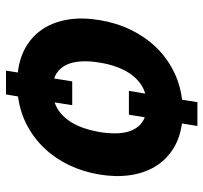

<svg xmlns="http://www.w3.org/2000/svg" viewBox="-39 -592 691 653"><g transform="rotate(-90 306.5 -265.5)"><path d="M39.4 -272.4Q48.7 -328.8 71.7 -376.6Q94.8 -424.4 129.4 -460.6Q164.1 -496.8 208.6 -519.9Q253.2 -543 305 -549.7L311.8 -590.6H392.8L386.4 -550.4Q437.9 -544.4 475.7 -521.5Q513.5 -498.6 536.4 -462.2Q559.3 -425.8 566.8 -377.5Q574.2 -329.2 564.6 -272.4Q555.4 -215.6 532 -166.9Q508.5 -118.3 473.4 -81.5Q438.2 -44.7 392.8 -21.5Q347.3 1.8 294 8.2L285.5 60.4H204.5L213.1 7.8Q163 1.1 126.1 -22.5Q89.1 -46.2 66.8 -82.9Q44.4 -119.7 37.3 -168Q30.2 -216.3 39.4 -272.4ZM234 -118.6 242.9 -172.6H323.9L314.6 -116.8Q336.6 -123.6 354.2 -137.8Q371.8 -152 384.8 -172.1Q397.7 -192.1 406.6 -217.5Q415.5 -242.9 420.1 -272.4Q425.1 -301.8 424.5 -327.1Q424 -352.3 417.6 -372.2Q411.2 -392 398.4 -406.1Q385.7 -420.1 366.1 -426.8L356.2 -365.4H275.2L284.8 -425.4Q263.5 -418 247 -403.8Q230.5 -389.6 218 -369.9Q205.6 -350.1 197.3 -325.5Q188.9 -300.8 183.9 -272.4Q179.3 -243.6 179.5 -218.8Q179.7 -193.9 185.5 -174.2Q191.4 -154.5 203.3 -140.3Q215.2 -126.1 234 -118.6Z"/></g></svg>

Font: Inter P
Style: Bold Italic
Weight: 700
Italic angle: 9.39999°
Designer: Rasmus Andersson
Foundry: rsms
Version: Version 3.018;git-588b23468